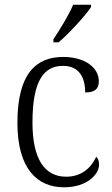

<svg xmlns="http://www.w3.org/2000/svg" viewBox="-20 -786 476 816"><path d="M207 -619V-606H229C275 -645 344 -721 367 -756V-766H291C272 -721 236 -663 207 -619ZM252 10C351 10 401 -46 401 -86C401 -102 397 -112 389 -120C368 -74 328 -35 261 -35C169 -35 118 -111 118 -265C118 -450 170 -506 248 -506C317 -506 342 -456 342 -393C380 -393 400 -406 400 -440C400 -503 335 -544 249 -544C137 -544 54 -478 54 -264C54 -69 138 10 252 10Z"/></svg>

Font: Noto Serif Thai SemiCondensed Light
Style: Regular
Weight: 300
Width: 4
Designer: Monotype Design Team
Foundry: Monotype Imaging Inc.
Version: Version 2.002